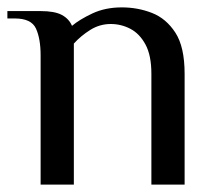

<svg xmlns="http://www.w3.org/2000/svg" viewBox="-23 -500 587 520"><path d="M87 0V-350Q87 -395 74.5 -422.5Q62 -450 17 -450H-3V-470H87Q125 -470 144.5 -459.5Q164 -449 172 -430Q192 -447 227 -463.5Q262 -480 307 -480Q350 -480 388.5 -465Q427 -450 452 -411.5Q477 -373 477 -300V0H387V-300Q387 -350 371 -379.5Q355 -409 330 -422Q305 -435 277 -435Q247 -435 221.5 -419Q196 -403 177 -382V0Z"/></svg>

Font: El Messiri
Style: Regular
Weight: 400
Designer: Mohamed Gaber
Foundry: Kief Type Foundry
Version: Version 2.020